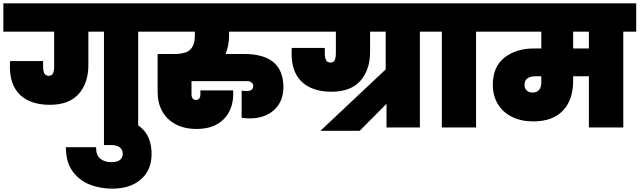

<svg xmlns="http://www.w3.org/2000/svg" viewBox="-31 -760 3814 1145"><path d="M870 -740V-571H793V0H589V-571H496V-373Q496 -265 438.5 -200Q381 -135 266 -135Q153 -135 90.5 -192.5Q28 -250 28 -363Q28 -385 29 -396H226V-364Q226 -337 233.5 -322.5Q241 -308 260 -308Q279 -308 285.5 -323.5Q292 -339 292 -364V-571H-11V-740Z M639 365Q566 365 503.5 340.5Q441 316 401.5 261Q362 206 362 118H542Q541 164 566 185.5Q591 207 634 207Q667 207 684 194Q701 181 701 157Q701 133 683.5 119Q666 105 632 105H589V-52H632Q751 -52 812 2.5Q873 57 873 159Q873 254 809.5 309.5Q746 365 639 365Z M1335 -545Q1335 -489 1314 -438H1425Q1659 -438 1659 -240Q1659 -156 1604.5 -105Q1550 -54 1458 -54Q1432 -54 1410 -58V-219Q1428 -217 1439 -217Q1479 -217 1479 -247Q1479 -260 1469.5 -268Q1460 -276 1442 -276H1111V-199Q1111 -164 1138 -164Q1151 -164 1157.5 -173Q1164 -182 1164 -196V-221H1359Q1360 -213 1360 -203Q1360 -106 1302.5 -48.5Q1245 9 1142 9Q1068 9 1015.5 -19.5Q963 -48 936 -97.5Q909 -147 909 -209V-438H1007Q1079 -438 1105 -465.5Q1131 -493 1131 -545V-571H848V-740H1692V-571H1335Z M2549 -740V-571H2473V0H2274V-141L2114 20H1880L2269 -346V-571H2176V-451Q2176 -344 2118.5 -278.5Q2061 -213 1946 -213Q1833 -213 1770.5 -270.5Q1708 -328 1708 -441Q1708 -463 1709 -474H1906V-442Q1906 -415 1913.5 -401Q1921 -387 1940 -387Q1959 -387 1965.5 -402.5Q1972 -418 1972 -442V-571H1669V-740Z M2604 0V-571H2527V-740H2884V-571H2808V0Z M3763 -571H3686V0H3481V-305H3387V-277Q3387 -165 3326 -100.5Q3265 -36 3149 -36Q3077 -36 3022.5 -63Q2968 -90 2938 -139.5Q2908 -189 2908 -255Q2908 -362 2977.5 -416.5Q3047 -471 3153 -471H3197V-571H2862V-740H3763ZM3481 -571H3387V-471H3481ZM3197 -305H3159Q3131 -305 3114 -292.5Q3097 -280 3097 -256Q3097 -232 3110.5 -220Q3124 -208 3145 -208Q3171 -208 3184 -224Q3197 -240 3197 -266Z"/></svg>

Font: Poppins Black A&M
Style: Regular
Weight: 900
Designer: Ninad Kale (Devanagari), Jonny Pinhorn (Latin)
Foundry: Indian Type Foundry
Version: 4.004